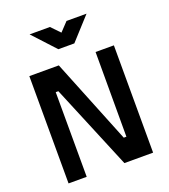

<svg xmlns="http://www.w3.org/2000/svg" viewBox="-163 -1046 1025 1163"><g transform="rotate(-20 349.0 -464.5)"><path d="M76 -692H266L486 -146H503V-692H621L622 0H437L210 -546H193L194 0H77ZM400 -785H297L164 -929H295L349 -873L402 -929H531Z"/></g></svg>

Font: Panefresco 800wt
Style: Regular
Weight: 800
Designer: Campivisivi
Foundry: Campivisivi & Chank Co
Version: Version 1.001